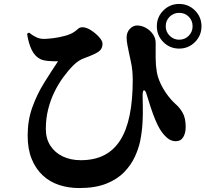

<svg xmlns="http://www.w3.org/2000/svg" viewBox="-20 -890 1040 972"><path d="M887 -644Q840 -644 807 -677Q774 -710 774 -757Q774 -804 807 -837Q840 -870 887 -870Q934 -870 967 -837Q1000 -804 1000 -757Q1000 -710 967 -677Q934 -644 887 -644ZM381 62Q327 62 279.5 46.5Q232 31 196.5 -2Q161 -35 140.5 -85Q120 -135 120 -204Q120 -281 143.5 -346.5Q167 -412 203 -470Q239 -528 274 -580Q258 -579 229.5 -581Q201 -583 186 -590Q158 -603 141.5 -635.5Q125 -668 117 -719L127 -725Q144 -711 162.5 -702Q181 -693 202 -693Q218 -693 247.5 -696.5Q277 -700 307 -708Q337 -716 355 -728Q369 -738 376.5 -745Q384 -752 398 -752Q417 -752 440.5 -737Q464 -722 481.5 -702.5Q499 -683 499 -669Q499 -653 491.5 -641Q484 -629 459 -617Q436 -606 406.5 -595.5Q377 -585 352 -560Q326 -534 301 -500Q276 -466 256 -425.5Q236 -385 224 -337.5Q212 -290 212 -237Q212 -188 235 -152.5Q258 -117 298 -98Q338 -79 389 -79Q458 -79 507.5 -104.5Q557 -130 589 -180.5Q621 -231 636.5 -307.5Q652 -384 652 -486Q652 -505 650 -530Q648 -555 641 -585Q638 -599 633.5 -620Q629 -641 625 -662.5Q621 -684 621 -700Q621 -727 638 -744.5Q655 -762 677 -761Q700 -760 721 -747.5Q742 -735 755 -715.5Q768 -696 768 -674Q768 -630 768 -595Q768 -560 774 -525Q779 -497 792.5 -468Q806 -439 825.5 -412Q845 -385 868 -364Q890 -345 905 -318.5Q920 -292 920 -247Q920 -216 907.5 -195.5Q895 -175 870 -175Q845 -175 824.5 -193.5Q804 -212 789 -237Q778 -255 766 -284Q754 -313 743 -346.5Q732 -380 723 -410Q716 -434 709 -433Q702 -432 702 -406Q702 -387 703 -350.5Q704 -314 701.5 -268Q699 -222 689 -173Q681 -136 662 -95Q643 -54 608 -18Q573 18 517.5 40Q462 62 381 62ZM887 -689Q916 -689 935.5 -709Q955 -729 955 -757Q955 -786 935.5 -805.5Q916 -825 887 -825Q859 -825 839 -805.5Q819 -786 819 -757Q819 -729 839 -709Q859 -689 887 -689Z"/></svg>

Font: Noto Serif JP ExtraLight Black
Style: Regular
Weight: 900
Version: Version 2.003-H1;hotconv 1.1.1;makeotfexe 2.6.0